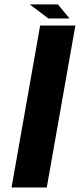

<svg xmlns="http://www.w3.org/2000/svg" viewBox="-20 -832 354 852"><path d="M187.5 0H31.2L158.2 -718.8H314.5ZM194.8 -750 111.8 -812.5H236.8L288.6 -750Z"/></svg>

Font: Signwood
Style: Italic
Weight: 400
Italic angle: -10°
Designer: GGBotNet
Foundry: GGBotNet
Version: 0.95